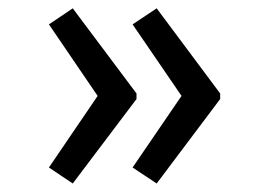

<svg xmlns="http://www.w3.org/2000/svg" viewBox="-20 -492 640 456"><path d="M502.9 -256.8 352.1 -56.2 294.9 -94.2 411.1 -264.2 294.9 -434.1 352.1 -472.2 502.9 -270ZM304.2 -256.8 152.8 -56.2 96.2 -94.2 211.9 -264.2 96.2 -434.1 152.8 -472.2 304.2 -270Z"/></svg>

Font: Droid Sans Mono
Style: Regular
Weight: 400
Monospace: yes
Foundry: Ascender Corporation
Version: Version 1.00 build 112